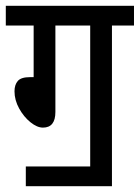

<svg xmlns="http://www.w3.org/2000/svg" viewBox="-20 -642 482 662"><path d="M69 -68H291V-554H171V-256Q171 -202 128 -202Q108 -202 85 -220.5Q62 -239 46 -268Q30 -297 30 -327Q30 -350 41.5 -363Q53 -376 83 -376H96V-554H0V-622H442V-554H366V0H69Z"/></svg>

Font: Noto Sans ExtraCondensed
Style: Regular
Weight: 400
Width: 2
Designer: Monotype Design Team
Foundry: Monotype Imaging Inc.
Version: Version 2.013; ttfautohint (v1.8.4.7-5d5b)